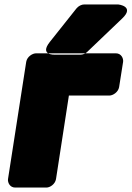

<svg xmlns="http://www.w3.org/2000/svg" viewBox="-20 -806 592 864"><path d="M472 -376C488 -376 512 -391 516 -414L534 -528C536 -544 525 -566 502 -566H142C126 -566 102 -551 98 -528L16 0C14 16 25 38 48 38H189C205 38 228 23 232 0L290 -376ZM359 -786H512C512 -786 588 -778 530 -723L372 -572C364 -564 352 -560 342 -560H227C227 -560 156 -556 204 -617L324 -768C333 -779 347 -786 359 -786Z"/></svg>

Font: Asimov Print
Style: EIt
Weight: 500
Designer: Google
Version: Version 2.000980; 2014